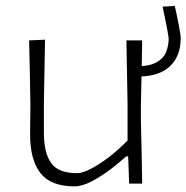

<svg xmlns="http://www.w3.org/2000/svg" viewBox="-20 -634 644 663"><path d="M237 9.5Q155 9.5 119.5 -36.5Q84 -82.5 84 -168.5Q84 -200.5 84.5 -224.8Q85 -249 85 -271Q84 -334 83 -386.5Q82 -439 80.5 -494.5L135.5 -497Q134.5 -440.5 133.5 -387.8Q132.5 -335 131.5 -273.5V-176.5Q131.5 -107 156.2 -71.5Q181 -36 246.5 -36Q264.5 -36 293.2 -50.8Q322 -65.5 355.5 -91Q389 -116.5 420.5 -149V-273.5Q419.5 -334.5 418.5 -386.8Q417.5 -439 416.5 -494.5H471Q470 -438 469 -386Q468 -334 466.5 -271V-220.5Q468 -159.5 469 -107.8Q470 -56 471 0H426L422.5 -94H415.5Q394.5 -74.5 362.8 -50.2Q331 -26 297.5 -8.2Q264 9.5 237 9.5ZM460.5 -370 445 -404.5Q494 -404.5 519.2 -418.2Q544.5 -432 553.5 -454.2Q562.5 -476.5 562.5 -502.5Q559 -525.5 553 -555.5Q547 -585.5 541.5 -611L583.5 -613.5Q591 -580.5 597.5 -546.8Q604 -513 604 -502.5Q604 -440 566.5 -405Q529 -370 460.5 -370Z"/></svg>

Font: Commissioner Loud ExtraLight
Style: Regular
Weight: 200
Designer: Kostas Bartsokas
Foundry: Kostas Bartsokas
Version: Version 1.000; ttfautohint (v1.8.3)